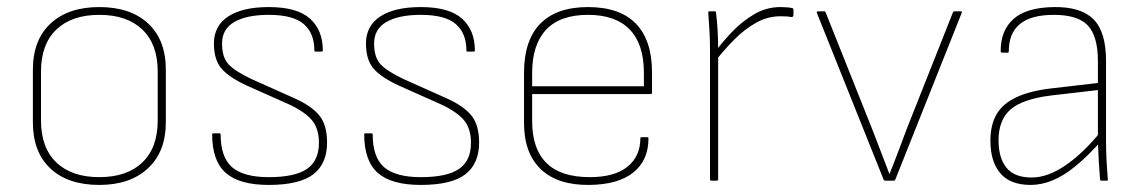

<svg xmlns="http://www.w3.org/2000/svg" viewBox="-20 -511 3241 543"><path d="M261 12Q172 12 122.5 -34.5Q73 -81 73 -165V-314Q73 -398 123 -444.5Q173 -491 261 -491Q349 -491 399 -444.5Q449 -398 449 -314V-165Q449 -82 398.5 -35Q348 12 261 12ZM261 -10Q339 -10 382.5 -51.5Q426 -93 426 -170V-309Q426 -386 382.5 -427.5Q339 -469 261 -469Q183 -469 139.5 -427.5Q96 -386 96 -309V-170Q96 -93 139.5 -51.5Q183 -10 261 -10Z M740 12Q657 12 618.5 -22Q580 -56 580 -131Q580 -134 584 -134H600Q604 -134 604 -131Q604 -66 636.5 -38Q669 -10 740 -10Q815 -10 848.5 -33.5Q882 -57 882 -107Q882 -146 863.5 -169.5Q845 -193 799 -215L678 -269Q628 -292 606.5 -317Q585 -342 585 -388Q585 -438 625.5 -464.5Q666 -491 740 -491Q820 -491 856.5 -458.5Q893 -426 893 -368Q893 -365 889 -365H873Q869 -365 869 -369Q869 -417 839 -443Q809 -469 740 -469Q678 -469 643 -449Q608 -429 608 -388Q608 -349 626 -329.5Q644 -310 690 -288L813 -233Q862 -211 883.5 -184Q905 -157 905 -108Q905 -48 866 -18Q827 12 740 12Z M1170 12Q1087 12 1048.5 -22Q1010 -56 1010 -131Q1010 -134 1014 -134H1030Q1034 -134 1034 -131Q1034 -66 1066.5 -38Q1099 -10 1170 -10Q1245 -10 1278.5 -33.5Q1312 -57 1312 -107Q1312 -146 1293.5 -169.5Q1275 -193 1229 -215L1108 -269Q1058 -292 1036.5 -317Q1015 -342 1015 -388Q1015 -438 1055.5 -464.5Q1096 -491 1170 -491Q1250 -491 1286.5 -458.5Q1323 -426 1323 -368Q1323 -365 1319 -365H1303Q1299 -365 1299 -369Q1299 -417 1269 -443Q1239 -469 1170 -469Q1108 -469 1073 -449Q1038 -429 1038 -388Q1038 -349 1056 -329.5Q1074 -310 1120 -288L1243 -233Q1292 -211 1313.5 -184Q1335 -157 1335 -108Q1335 -48 1296 -18Q1257 12 1170 12Z M1647 12Q1557 13 1509.5 -32.5Q1462 -78 1462 -163V-305Q1462 -397 1508 -444Q1554 -491 1643 -491Q1733 -491 1778.5 -444Q1824 -397 1824 -306V-249Q1824 -245 1820 -245H1485V-168Q1485 -90 1525.5 -50Q1566 -10 1648 -10Q1718 -10 1754.5 -39.5Q1791 -69 1791 -120Q1791 -123 1795 -123H1810Q1814 -123 1814 -120Q1814 -58 1771.5 -23.5Q1729 11 1647 12ZM1485 -267H1801V-305Q1801 -386 1761 -427.5Q1721 -469 1643 -469Q1564 -469 1524.5 -427Q1485 -385 1485 -305Z M1992 0Q1988 0 1988 -4V-368Q1988 -397 1986.5 -423Q1985 -449 1983 -475Q1983 -479 1986 -479H2002Q2005 -479 2005 -475Q2008 -451 2009.5 -425Q2011 -399 2011 -371V-356V-4Q2011 0 2007 0ZM2002 -337V-364Q2023 -392 2050.5 -421Q2078 -450 2112.5 -470.5Q2147 -491 2187 -491Q2209 -491 2221 -488Q2224 -487 2224 -483Q2224 -479 2224 -475Q2224 -471 2224 -468Q2224 -462 2216 -463Q2212 -464 2205 -464.5Q2198 -465 2187 -465Q2151 -465 2118 -446.5Q2085 -428 2056 -398.5Q2027 -369 2002 -337Z M2484 0Q2480 0 2479 -3L2290 -475Q2289 -479 2294 -479H2311Q2314 -479 2315 -476L2447 -145Q2459 -114 2471 -82.5Q2483 -51 2495 -20H2496Q2509 -52 2521 -84Q2533 -116 2545 -148L2675 -476Q2676 -479 2680 -479H2697Q2702 -479 2700 -475L2512 -3Q2511 0 2507 0Z M3095 0Q3093 0 3092 -1.5Q3091 -3 3091 -4Q3089 -28 3087.5 -54.5Q3086 -81 3085 -109V-121V-338Q3085 -408 3057 -438.5Q3029 -469 2960 -469Q2833 -469 2833 -366Q2833 -362 2830 -362H2814Q2810 -362 2810 -367Q2810 -425 2846.5 -457.5Q2883 -490 2961 -491Q3037 -492 3072.5 -456.5Q3108 -421 3108 -339V-111Q3108 -82 3109.5 -55.5Q3111 -29 3113 -4Q3114 0 3110 0ZM2895 12Q2837 12 2809 -21Q2781 -54 2781 -113Q2781 -158 2798.5 -188Q2816 -218 2854.5 -236Q2893 -254 2953 -261L3091 -277V-257L2953 -241Q2872 -231 2838 -201.5Q2804 -172 2804 -114Q2804 -64 2826.5 -36.5Q2849 -9 2898 -9Q2943 -9 2993.5 -43.5Q3044 -78 3095 -141V-113Q3055 -68 3021 -40.5Q2987 -13 2956 -0.5Q2925 12 2895 12Z"/></svg>

Font: Sofia Sans Thin
Style: Regular
Weight: 250
Designer: Botio Nikoltchev, Ani Petrova
Foundry: lettersoup
Version: Version 4.101